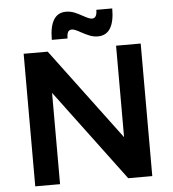

<svg xmlns="http://www.w3.org/2000/svg" viewBox="-59 -955 909 1010"><g transform="rotate(-5 395.0 -450.5)"><path d="M574 -700V-217L213 -700H86V0H217V-482L577 0H704V-700ZM483 -757C542 -757 571 -804 571 -897H487C487 -883 485 -872 481 -865C477 -857 470 -853 460 -853C451 -853 436 -859 415 -871C398 -880 383 -888 370 -893C356 -898 342 -901 327 -901C269 -901 240 -854 240 -760H323C323 -775 325 -786 329 -794C333 -801 340 -805 350 -805C359 -805 374 -799 395 -787C412 -778 427 -770 441 -765C454 -760 468 -757 483 -757Z"/></g></svg>

Font: Argentum Sans Medium
Style: Regular
Weight: 500
Designer: Julieta Ulanovsky
Foundry: Julieta Ulanovsky
Version: Version 5.001;January 29, 2019;FontCreator 11.5.0.2425 64-bi